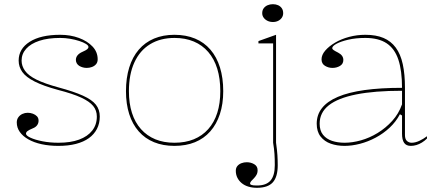

<svg xmlns="http://www.w3.org/2000/svg" viewBox="-20 -681 2087 916"><path d="M259 15Q215 15 178.5 7Q142 -1 115.5 -16Q89 -31 74.5 -51.5Q60 -72 60 -97Q60 -111 67.5 -121.5Q75 -132 87 -137.5Q99 -143 112 -143Q125 -143 137 -138.5Q149 -134 156.5 -126Q164 -118 164 -105Q164 -93 157 -83.5Q150 -74 137 -69Q118 -61 111 -55.5Q104 -50 104 -43Q104 -34 125.5 -24Q147 -14 182.5 -7Q218 0 259 0Q317 0 357.5 -15Q398 -30 420 -58Q442 -86 442 -125Q442 -154 424.5 -175.5Q407 -197 367 -215.5Q327 -234 257 -252Q187 -271 145.5 -292Q104 -313 86.5 -337.5Q69 -362 69 -392Q69 -448 121.5 -481.5Q174 -515 267 -515Q316 -515 356.5 -500Q397 -485 421.5 -459Q446 -433 446 -398Q446 -384 438.5 -375Q431 -366 419 -361.5Q407 -357 394 -357Q384 -357 375 -359.5Q366 -362 358.5 -366.5Q351 -371 346.5 -378.5Q342 -386 342 -395Q342 -420 374 -434Q390 -441 396 -446Q402 -451 402 -457Q402 -464 390 -471.5Q378 -479 358 -485.5Q338 -492 314.5 -496Q291 -500 267 -500Q209 -500 168 -486.5Q127 -473 105 -448.5Q83 -424 83 -392Q83 -366 99.5 -343Q116 -320 154.5 -301Q193 -282 259 -264Q333 -244 376 -224.5Q419 -205 437.5 -181.5Q456 -158 456 -125Q456 -92 442.5 -66Q429 -40 404 -22Q379 -4 342.5 5.5Q306 15 259 15Z M812 -515Q867 -515 910.5 -497Q954 -479 984 -444Q1014 -409 1029.5 -359Q1045 -309 1045 -246Q1045 -185 1029 -136.5Q1013 -88 983 -54Q953 -20 910 -2.5Q867 15 812 15Q758 15 715 -2.5Q672 -20 642 -54Q612 -88 596.5 -136.5Q581 -185 581 -246Q581 -309 596.5 -359Q612 -409 642 -444Q672 -479 715 -497Q758 -515 812 -515ZM813 -500Q745 -500 696 -470Q647 -440 621 -383Q595 -326 595 -246Q595 -188 609.5 -142.5Q624 -97 652.5 -65Q681 -33 721 -16.5Q761 0 812 0Q864 0 904.5 -16.5Q945 -33 973.5 -65Q1002 -97 1016.5 -142.5Q1031 -188 1031 -246Q1031 -306 1016.5 -353Q1002 -400 973.5 -433Q945 -466 904.5 -483Q864 -500 813 -500Z M1282 -576Q1268 -576 1256.5 -581.5Q1245 -587 1238 -596.5Q1231 -606 1231 -618Q1231 -632 1238 -641.5Q1245 -651 1256.5 -656Q1268 -661 1282 -661Q1296 -661 1307 -656Q1318 -651 1324.5 -641.5Q1331 -632 1331 -618Q1331 -606 1324.5 -596.5Q1318 -587 1307 -581.5Q1296 -576 1282 -576ZM1206 215Q1184 215 1165.5 209.5Q1147 204 1133.5 193Q1120 182 1112.5 167Q1105 152 1105 134Q1105 120 1112.5 111Q1120 102 1132 97.5Q1144 93 1157 93Q1177 93 1193 102.5Q1209 112 1209 131Q1209 144 1203.5 153.5Q1198 163 1191 170Q1184 177 1178.5 183Q1173 189 1173 195Q1173 199 1180 201.5Q1187 204 1206 204Q1250 204 1270.5 180.5Q1291 157 1291 107Q1291 77 1289.5 53.5Q1288 30 1283 0V-474H1213V-485L1297 -515V0Q1302 35 1303.5 59.5Q1305 84 1305 107Q1305 163 1281.5 189Q1258 215 1206 215Z M1723 -515Q1774 -515 1809.5 -500Q1845 -485 1868 -454Q1891 -423 1901.5 -375Q1912 -327 1912 -262V-37Q1912 -17 1921.5 -8.5Q1931 0 1944 0Q1961 0 1980.5 -9Q2000 -18 2017 -31V-20Q2006 -9 1993 -1Q1980 7 1966.5 11Q1953 15 1940 15Q1918 15 1908 0.5Q1898 -14 1898 -43Q1898 -76 1898 -91.5Q1898 -107 1898 -114.5Q1898 -122 1898 -130L1888 -136Q1869 -100 1839 -72Q1809 -44 1772.5 -24.5Q1736 -5 1697.5 5Q1659 15 1624 15Q1588 15 1558 4.5Q1528 -6 1509.5 -29.5Q1491 -53 1491 -91Q1491 -176 1592 -219Q1693 -262 1898 -262Q1898 -344 1880.5 -396.5Q1863 -449 1824.5 -474.5Q1786 -500 1723 -500Q1677 -500 1641 -491.5Q1605 -483 1585 -472Q1565 -461 1565 -451Q1565 -447 1571 -442.5Q1577 -438 1593 -430Q1618 -417 1618 -395Q1618 -376 1602 -366.5Q1586 -357 1566 -357Q1547 -357 1530.5 -367Q1514 -377 1514 -398Q1514 -419 1531.5 -439.5Q1549 -460 1578.5 -477.5Q1608 -495 1645.5 -505Q1683 -515 1723 -515ZM1898 -248Q1767 -248 1679.5 -230.5Q1592 -213 1548.5 -178.5Q1505 -144 1505 -91Q1505 -58 1521 -38Q1537 -18 1564 -9Q1591 0 1624 0Q1661 0 1702 -11.5Q1743 -23 1781.5 -46.5Q1820 -70 1851 -104Q1882 -138 1898 -183Z"/></svg>

Font: Kalnia Thin
Style: Regular
Weight: 100
Version: Version 1.105